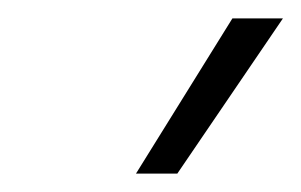

<svg xmlns="http://www.w3.org/2000/svg" viewBox="-20 -771 328 209"><path d="M233 -751H288L173 -582H128Z"/></svg>

Font: Prompt ExtraLight
Style: Italic
Weight: 275
Italic angle: -12°
Designer: Katatrad Team
Foundry: CadsonDemak
Version: Version 1.000